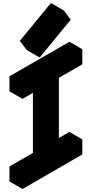

<svg xmlns="http://www.w3.org/2000/svg" viewBox="-20 -1208 612 1278"><path d="M286 -140V-640L130 -550V-650L528 -880V-780L372 -690V-190L528 -280V-180L130 50V-50ZM198 -886 405 -1138 451 -1077 244 -825ZM286 -140 130 -50 43 -100 199 -190ZM130 -50V50L43 0V-100ZM528 -280 372 -190 286 -240 442 -330ZM286 -640V-140L199 -190V-690ZM528 -880 130 -650 43 -700 442 -930ZM130 -650V-550L43 -600V-700ZM405 -1138 198 -886 112 -936 319 -1188ZM198 -886 244 -825 158 -875 112 -936Z"/></svg>

Font: Nabla Normal
Style: Regular
Weight: 400
Designer: Arthur Reinders Folmer
Version: Version 1.000